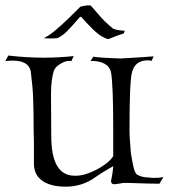

<svg xmlns="http://www.w3.org/2000/svg" viewBox="-29 -686 634 719"><path d="M217 13Q209 13 200.5 12.5Q192 12 184 11Q98 -3 98 -74V-151L97 -200Q97 -236 96.5 -266Q96 -296 95 -320Q94 -357 86 -420Q77 -459 19 -459Q12 -459 5 -458.5Q-2 -458 -9 -457L2 -478Q37 -474 70 -472Q103 -470 135 -470Q193 -470 247 -476L238 -457L231 -458Q214 -458 196 -446Q178 -436 172 -419Q168 -406 165 -384.5Q162 -363 162 -332V-322L163 -177Q163 -28 250 -28Q255 -28 259.5 -28Q264 -28 270 -29Q296 -32 335 -52Q378 -75 395 -101V-201Q395 -284 393 -337Q391 -390 387 -414Q378 -458 310 -458L321 -474Q334 -470 423 -467Q434 -468 465 -469.5Q496 -471 546 -475L539 -458Q535 -459 531.5 -459.5Q528 -460 524 -460Q476 -460 465 -414Q456 -380 456 -200Q456 -182 457.5 -160.5Q459 -139 461 -114Q466 -82 470.5 -62Q475 -42 482 -34Q497 -22 531 -21Q536 -20 542 -20Q548 -20 552 -20Q570 -20 583 -23L568 2Q537 2 450 -1Q445 -1 437.5 -1Q430 -1 422 1Q404 4 400 4Q387 4 387 -7Q387 -12 388 -14Q390 -24 392 -36.5Q394 -49 395 -64Q376 -53 359.5 -43Q343 -33 329 -23Q280 13 217 13ZM376 -540Q369 -540 353.5 -549Q338 -558 321 -574Q303 -592 294 -602Q285 -612 276 -622Q275 -623 273 -623Q271 -623 270 -622Q239 -586 221.5 -568.5Q204 -551 185 -543Q182 -543 175 -542.5Q168 -542 160 -542Q151 -542 143.5 -542.5Q136 -543 134 -543Q151 -550 176.5 -571Q202 -592 228 -617.5Q254 -643 272 -661Q290 -666 304 -666Q307 -666 308.5 -665.5Q310 -665 311 -665L352 -618Q366 -603 378 -593Q390 -583 394 -579Q402 -575 416.5 -573Q431 -571 438 -571L435 -561Q425 -558 410 -552.5Q395 -547 383 -542Q379 -540 376 -540Z"/></svg>

Font: Gideon Roman
Style: Regular
Weight: 400
Designer: Robert E. Leuschke
Foundry: Robert E. Leuschke
Version: Version 2.010